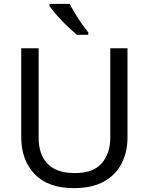

<svg xmlns="http://www.w3.org/2000/svg" viewBox="-20 -964 771 994"><path d="M640 -252Q640 -178 610 -118.5Q580 -59 518.5 -24.5Q457 10 362 10Q229 10 159.5 -62.5Q90 -135 90 -254V-714H180V-251Q180 -164 226.5 -116Q273 -68 367 -68Q464 -68 507.5 -119.5Q551 -171 551 -252V-714H640ZM341 -944Q352 -922 368.5 -894.5Q385 -867 403.5 -841Q422 -815 437 -796V-784H378Q361 -798 340 -817.5Q319 -837 298.5 -858.5Q278 -880 261.5 -900Q245 -920 236 -934V-944Z"/></svg>

Font: Noto Sans Bamum
Style: Regular
Weight: 400
Designer: Monotype Design Team
Foundry: Monotype Imaging Inc.
Version: Version 2.001